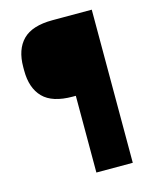

<svg xmlns="http://www.w3.org/2000/svg" viewBox="-100 -706 615 774"><g transform="rotate(-15 207.5 -319.5)"><path d="M193.2 -320.2Q108.3 -320.2 69.7 -359.6Q31 -399 31 -472.5V-486.8Q31 -560.4 69.8 -599.7Q108.7 -639 193.6 -639H242.2L242.3 -320.2ZM357.7 0H205.8V-639H357.7Z"/></g></svg>

Font: Anek Gujarati Medium
Style: Regular
Weight: 500
Designer: Mrunmayee Ghaisas (Gujarati), Yesha Goshar (Latin)
Foundry: Ek Type
Version: Version 1.003